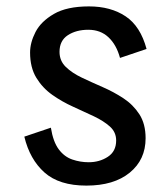

<svg xmlns="http://www.w3.org/2000/svg" viewBox="-20 -565 526 600"><path d="M250 15Q165 15 119 -26Q73 -67 56 -138L139 -166Q146 -122 163.5 -98.5Q181 -75 206 -66.5Q231 -58 257 -58Q291 -58 317 -75Q343 -92 343 -126Q343 -152 323.5 -169.5Q304 -187 273.5 -201.5Q243 -216 208.5 -231.5Q174 -247 143.5 -268.5Q113 -290 93.5 -322Q74 -354 74 -401Q74 -432 91 -465Q108 -498 148.5 -521.5Q189 -545 258 -545Q326 -545 372.5 -514Q419 -483 438 -412L355 -384Q344 -425 319 -448.5Q294 -472 256 -472Q218 -472 192 -455Q166 -438 166 -403Q166 -375 185.5 -356Q205 -337 235.5 -322.5Q266 -308 300.5 -293Q335 -278 365.5 -258Q396 -238 415.5 -208Q435 -178 435 -133Q435 -66 385.5 -25.5Q336 15 250 15Z"/></svg>

Font: Orienta
Style: Regular
Weight: 400
Designer: Eduardo Rodriguez Tunni
Foundry: Eduardo Rodriguez Tunni
Version: Version 1.002; ttfautohint (v1.8.4.7-5d5b);gftools[0.9.23]